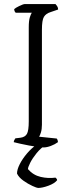

<svg xmlns="http://www.w3.org/2000/svg" viewBox="-20 -728 355 948"><path d="M195 0Q186 0 166.5 -2.5Q147 -5 123.5 -9.5Q100 -14 79.5 -18.5Q59 -23 48 -26Q48 -32 51 -37Q54 -42 56 -45L81 -48Q104 -51 113 -67Q122 -83 122 -129V-592Q122 -626 127.5 -643Q133 -660 137 -665H58Q51 -670 50 -683Q56 -689 75.5 -698.5Q95 -708 103 -708H254Q258 -704 262.5 -697Q267 -690 267 -681L229 -668Q207 -661 197 -645Q187 -629 187 -581V-112Q187 -90 182 -74Q177 -58 173 -53L260 -44Q262 -42 264 -37Q266 -32 266 -26Q251 -15 231 -7.5Q211 0 195 0ZM168 200Q162 200 140 190Q118 180 95.5 164Q73 148 64 129Q64 109 77.5 82.5Q91 56 113 30Q135 4 161 -14H208Q181 3 160.5 28.5Q140 54 129 76Q118 98 118 107Q144 137 181 145.5Q218 154 254 149Q256 151 259 154Q262 157 262 162Q249 178 219 189Q189 200 168 200Z"/></svg>

Font: Texturina 72pt ExtraLight
Style: Regular
Weight: 200
Designer: Guillermo Torres Carreño
Foundry: Omnibus-Type
Version: Version 1.002; ttfautohint (v1.8.3)